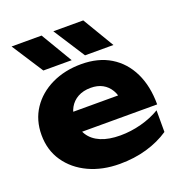

<svg xmlns="http://www.w3.org/2000/svg" viewBox="-146 -942 1026 1084"><g transform="rotate(-20 367.0 -400.0)"><path d="M390.6 16.4Q286.8 16.4 205.3 -21.7Q123.8 -59.8 76.8 -128.3Q29.8 -196.8 29.8 -287.6Q29.8 -377.4 74.9 -444.8Q120 -512.2 198.6 -550Q277.2 -587.8 376.4 -587.8Q478.6 -587.8 551.4 -543.5Q624.2 -499.2 663.4 -418.3Q702.6 -337.4 702.6 -227.4H195.4V-350.4H587.8L521 -307.4Q517.4 -350.8 499.3 -381.2Q481.2 -411.6 451.6 -427.7Q422 -443.8 381.2 -443.8Q336.2 -443.8 303.9 -425.9Q271.6 -408 253.9 -376.4Q236.2 -344.8 236.2 -303.4Q236.2 -249.4 260.5 -211.5Q284.8 -173.6 332.2 -153.6Q379.6 -133.6 448.6 -133.6Q511.8 -133.6 574.4 -150.2Q637 -166.8 687.8 -197.2V-67.2Q628.6 -27.2 553.5 -5.4Q478.4 16.4 390.6 16.4ZM472.6 -815.8 585.2 -627H414.6L292.8 -815.8ZM222.2 -815.8 334.4 -627H164.2L42 -815.8Z"/></g></svg>

Font: Unbounded
Style: Regular
Weight: 400
Designer: Luke Prowse, Jean-Baptiste Morizot, Fátima Lázaro, Florian Runge
Foundry: NaN
Version: Version 1.701;gftools[0.9.28.dev5+ged2979d]